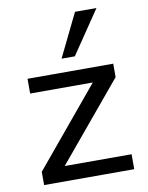

<svg xmlns="http://www.w3.org/2000/svg" viewBox="-86 -835 693 898"><g transform="rotate(-10 260.0 -386.5)"><path d="M50 0V-63L385 -466L398 -433H60V-503H467V-439L132 -37L122 -71H478V0ZM296 -568H233L333 -773H435Z"/></g></svg>

Font: Muli Medium
Style: Regular
Weight: 500
Designer: Vernon Adams
Foundry: Vernon Adams
Version: Version 2.100; ttfautohint (v1.8.1.43-b0c9)